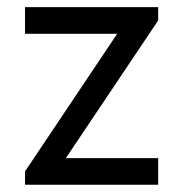

<svg xmlns="http://www.w3.org/2000/svg" viewBox="-20 -508 504 528"><path d="M48.8 -36.6 302.2 -415H48.8V-488.3H415V-451.7L161.1 -73.2H415V0H48.8Z"/></svg>

Font: Sanitrixie
Style: Regular
Weight: 400
Designer: Jayvee D. Enaguas (Grand Chaos)
Version: Version 1.1 - 6/9/2013